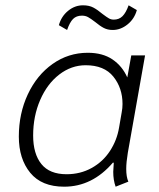

<svg xmlns="http://www.w3.org/2000/svg" viewBox="-20 -694 599 724"><path d="M51 -179Q51 -266 85 -338.5Q119 -411 178.5 -453Q238 -495 311 -495Q367 -495 404 -470Q441 -445 460 -402L475 -485H527L462 -118Q456 -82 456 -57Q456 -27 464 -9L416 10Q407 -15 407 -46Q407 -54 409 -80L406 -81Q328 10 222 10Q137 10 94 -42.5Q51 -95 51 -179ZM429 -213 439 -271Q442 -286 442 -302Q442 -362 407.5 -405Q373 -448 303 -448Q249 -448 203.5 -413Q158 -378 131.5 -317Q105 -256 105 -183Q105 -114 136 -75.5Q167 -37 231 -37Q283 -37 325.5 -60.5Q368 -84 394.5 -124.5Q421 -165 429 -213ZM202 -599Q211 -632 236.5 -653Q262 -674 293 -674Q316 -674 332 -665.5Q348 -657 367 -641Q383 -629 391 -624.5Q399 -620 409 -620Q429 -620 442 -633Q455 -646 465 -674L496 -656Q487 -623 461 -602Q435 -581 405 -581Q386 -581 371.5 -588.5Q357 -596 339 -611Q322 -624 312 -629.5Q302 -635 289 -635Q268 -635 255.5 -622.5Q243 -610 233 -581Z"/></svg>

Font: Niramit ExtraLight
Style: Italic
Weight: 200
Italic angle: -10°
Designer: Katatrad Aksorn Co.,Ltd.
Foundry: Cadson Demak Co.,Ltd.
Version: Version 1.000; ttfautohint (v1.6)